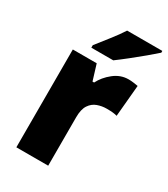

<svg xmlns="http://www.w3.org/2000/svg" viewBox="-189 -853 822 940"><g transform="rotate(30 222.0 -383.0)"><path d="M371 -563Q385 -563 399.5 -561Q414 -559 425 -557L409 -379Q399 -382 385.5 -383.5Q372 -385 350 -385Q323 -385 298 -376Q273 -367 257 -343Q241 -319 241 -274V0H61V-553H196L223 -465H232Q251 -503 288.5 -533Q326 -563 371 -563ZM444 -756Q424 -738 390.5 -710Q357 -682 321 -653.5Q285 -625 259 -606H135V-620Q160 -652 192 -692.5Q224 -733 245 -766H444Z"/></g></svg>

Font: Noto Sans Malayalam SemiCondensed Black
Style: Regular
Weight: 900
Width: 4
Designer: Jelle Bosma - Monotype Design Team
Foundry: Monotype Imaging Inc.
Version: Version 2.104; ttfautohint (v1.8.4.7-5d5b)